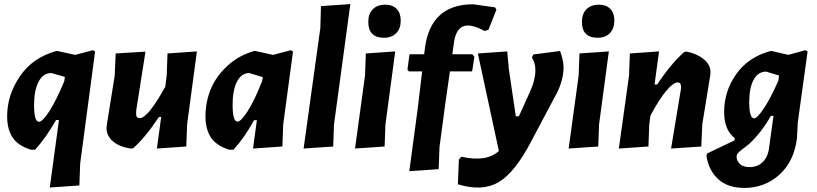

<svg xmlns="http://www.w3.org/2000/svg" viewBox="-20 -724 4003 941"><path d="M262 -474 348 -455 436 -478 446 -471 373 77 369 185 224 195 269 -136H255Q206 -50 152 10H132Q68 -10 41.5 -50.5Q15 -91 15 -154Q15 -258 77.5 -350Q140 -442 256 -474ZM147 -209Q147 -127 171 -127Q188 -127 221.5 -178.5Q255 -230 295 -326L298 -347L232 -366Q191 -366 169 -323.5Q147 -281 147 -209Z M693 -471 648 -185 647 -169Q646 -145 665 -145Q705 -145 790 -299L797 -354L801 -462L945 -472L897 -114L893 -6L749 4L770 -151H759Q694 -52 632 3L620 4Q566 -4 534 -31Q502 -58 502 -97L504 -115L542 -352L547 -462Z M1226 -474H1232L1318 -455L1406 -478L1416 -471L1368 -114L1364 -6L1220 4L1239 -135H1225Q1179 -50 1124 10H1104Q1040 -10 1013.5 -50.5Q987 -91 987 -155Q987 -221 1011.5 -283.5Q1036 -346 1092 -399Q1148 -452 1226 -474ZM1120 -211Q1120 -128 1144 -128Q1161 -128 1194 -179.5Q1227 -231 1265 -327L1268 -346L1202 -366Q1163 -366 1141.5 -324Q1120 -282 1120 -211Z M1697 -704 1617 -114 1613 -6 1468 4 1550 -587 1553 -694Z M1868 -701Q1904 -701 1924 -680.5Q1944 -660 1944 -623Q1944 -584 1922 -561.5Q1900 -539 1862 -539Q1785 -539 1785 -617Q1785 -656 1807 -678.5Q1829 -701 1868 -701ZM1917 -472 1869 -114 1865 -6 1720 4 1769 -354 1773 -462Z M2295 -458 2305 -446 2294 -374H2185L2161 -206L2134 -3L2130 105L1986 115L2027 -190L2049 -374H1984L1977 -383L1987 -458H2059L2062 -483Q2088 -703 2299 -703L2406 -688L2413 -677L2374 -578L2355 -572Q2307 -599 2273 -599Q2217 -599 2205 -517L2197 -458Z M2466 -472 2474 -384 2508 -154H2523L2576 -271Q2604 -331 2604 -380Q2604 -416 2587 -442L2594 -457L2725 -474Q2742 -426 2742 -395Q2742 -324 2699 -249L2585 -34Q2504 122 2423.5 169Q2343 216 2224 179L2229 57L2242 44Q2364 72 2425 16L2322 -462Z M2915 -701Q2951 -701 2971 -680.5Q2991 -660 2991 -623Q2991 -584 2969 -561.5Q2947 -539 2909 -539Q2832 -539 2832 -617Q2832 -656 2854 -678.5Q2876 -701 2915 -701ZM2964 -472 2916 -114 2912 -6 2767 4 2816 -354 2820 -462Z M3013 4 3063 -354 3067 -462 3210 -472 3188 -310H3201Q3267 -410 3334 -470L3346 -471Q3396 -461 3429.5 -433.5Q3463 -406 3462 -368L3461 -355L3422 -115L3417 -6L3269 4L3317 -286L3318 -297Q3318 -320 3301 -320Q3280 -320 3245.5 -279Q3211 -238 3168 -158L3162 -114L3158 -6Z M3762 -474 3844 -455 3927 -478 3938 -471 3890 -124 3886 -46Q3871 69 3799 133Q3727 197 3628 197Q3547 197 3500 154Q3453 111 3442 39L3446 28L3580 -36L3581 -47Q3529 -87 3529 -175Q3529 -277 3588.5 -361Q3648 -445 3757 -474ZM3652 -224Q3652 -144 3676 -144Q3691 -144 3723.5 -192.5Q3756 -241 3795 -329L3798 -354L3735 -373Q3695 -373 3673.5 -333Q3652 -293 3652 -224ZM3654 95Q3693 95 3719 69.5Q3745 44 3750 -5L3771 -156H3758Q3713 -76 3652 -19L3604 19Q3590 30 3590 44Q3590 64 3606.5 79.5Q3623 95 3654 95Z"/></svg>

Font: Alegreya Sans SC ExtraBold
Style: Italic
Weight: 800
Italic angle: -7°
Designer: Juan Pablo del Peral
Foundry: Huerta Tipografica
Version: Version 2.007